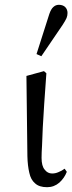

<svg xmlns="http://www.w3.org/2000/svg" viewBox="-20 -767 301 799"><path d="M176 12Q205 12 227 -7Q248 -26 258 -52L249 -65Q237 -56 224 -51Q211 -45 197 -45Q178 -45 166 -61Q153 -76 153 -110Q153 -131 155 -162Q156 -193 158 -236Q160 -278 164 -335Q168 -391 173 -462L163 -471L90 -451L94 -117Q95 -77 102 -48Q108 -19 126 -4Q143 12 176 12ZM132 -542 152 -533 241 -664Q252 -681 257 -692Q261 -702 261 -713Q261 -728 251 -738Q241 -747 225 -747Q212 -747 202 -738Q192 -729 185 -708Z"/></svg>

Font: Source Serif 4 48pt
Style: Regular
Weight: 400
Designer: Frank Grie√ühammer
Foundry: Adobe Systems Incorporated
Version: Version 4.004;hotconv 1.0.116;makeotfexe 2.5.65601